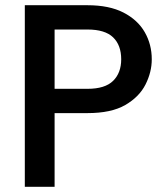

<svg xmlns="http://www.w3.org/2000/svg" viewBox="-20 -715 635 735"><path d="M75 0V-695H315Q398 -695 452.5 -667Q507 -639 534 -592Q561 -545 561 -488Q561 -439 537 -391.5Q513 -344 459.5 -313Q406 -282 315 -282H189V0ZM189 -375H315Q382 -375 413 -405.5Q444 -436 444 -488Q444 -542 413 -572Q382 -602 315 -602H189Z"/></svg>

Font: Parkinsans Light Medium
Style: Regular
Weight: 500
Version: Version 1.000